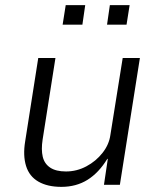

<svg xmlns="http://www.w3.org/2000/svg" viewBox="-20 -720 618 748"><path d="M219 8Q165 8 129.5 -12.5Q94 -33 81.5 -73.5Q69 -114 78 -169L129 -494H196L146 -176Q140 -137 146.5 -109.5Q153 -82 175.5 -67Q198 -52 237 -52Q279 -52 316.5 -72Q354 -92 379.5 -124.5Q405 -157 410 -194L458 -494H525L447 0H385L400 -101H398Q365 -47 321 -19.5Q277 8 219 8ZM397 -624 408 -700H485L473 -624ZM224 -624 236 -700H312L301 -624Z"/></svg>

Font: Nunito Sans 7pt SemiCondensed Light
Style: Italic
Weight: 300
Width: 4
Italic angle: -9°
Designer: Vernon Adams
Foundry: Vernon Adams
Version: Version 3.101;gftools[0.9.27]